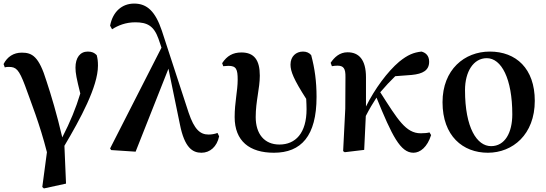

<svg xmlns="http://www.w3.org/2000/svg" viewBox="-20 -840 3059 1076"><path d="M7 -462C12 -465 26 -465 30 -465C70 -465 86 -451 120 -361C152 -271 203 -145 243 13L217 208L226 216L350 189L341 -23C430 -173 529 -355 529 -472C529 -497 527 -512 522 -531C509 -544 496 -551 472 -551C429 -551 403 -517 403 -461C403 -430 409 -400 430 -316C405 -233 374 -158 329 -70C299 -199 266 -309 241 -384C198 -525 160 -545 102 -545C56 -545 21 -522 0 -481Z M1199 -95C1184 -89 1165 -86 1149 -86C1102 -86 1069 -114 1037 -209L887 -668C851 -775 805 -820 732 -820C664 -820 612 -775 597 -696L608 -676C641 -697 684 -715 738 -715C804 -715 842 -696 868 -623L885 -573L597 -8L603 1L740 10L924 -455L988 -144C1014 -12 1059 16 1109 16C1157 16 1196 -18 1208 -76Z M1231 -469C1238 -470 1254 -471 1260 -471C1304 -471 1312 -452 1312 -393C1312 -331 1295 -267 1295 -184C1295 -49 1379 16 1515 16C1668 16 1754 -78 1754 -297C1754 -384 1744 -456 1724 -531C1713 -544 1698 -551 1678 -551C1639 -551 1608 -524 1608 -478C1608 -440 1626 -395 1696 -286C1697 -265 1698 -246 1698 -228C1698 -94 1636 -30 1546 -30C1461 -30 1413 -90 1413 -184C1413 -273 1436 -344 1436 -416C1436 -504 1404 -546 1333 -546C1285 -546 1252 -527 1225 -486Z M2387 -98C2376 -95 2361 -93 2338 -93C2254 -93 2209 -170 2111 -323C2140 -357 2167 -386 2195 -413L2287 -420C2350 -426 2385 -446 2385 -494C2385 -529 2365 -545 2342 -551C2298 -546 2265 -533 2217 -494C2152 -439 2080 -342 2031 -243V-407C2031 -506 1991 -547 1928 -547C1883 -547 1854 -519 1833 -488L1840 -469C1847 -471 1865 -472 1871 -472C1905 -472 1917 -457 1916 -407L1915 -231L1903 7L1912 13L2021 0C2022 -26 2027 -133 2030 -190C2051 -231 2068 -259 2090 -293C2177 -79 2224 16 2297 16C2335 16 2375 -16 2396 -83Z M2714 16C2853 16 2977 -86 2977 -275C2977 -456 2872 -551 2725 -551C2583 -551 2460 -450 2460 -267C2460 -78 2574 16 2714 16ZM2732 -21C2653 -21 2586 -123 2586 -335C2586 -438 2633 -514 2708 -514C2790 -514 2851 -399 2851 -199C2851 -97 2810 -21 2732 -21Z"/></svg>

Font: Source Han Serif
Style: Bold
Weight: 700
Designer: Ryoko NISHIZUKA 西塚涼子 (kana & ideographs); Frank Grießhammer (Latin, Greek & Cyrillic); Wenlong ZHANG 张文龙 (bopomofo); San
Foundry: Adobe Systems Incorporated
Version: Version 1.001;PS 1.001;hotconv 16.6.54;makeotf.lib2.5.65590